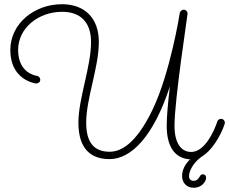

<svg xmlns="http://www.w3.org/2000/svg" viewBox="-20 -726 1087 911"><path d="M958 117C958 108 952 101 943 101C937 101 931 104 928 111C923 119 916 132 899 132C886 132 877 125 877 110C877 75 911 33 942 14C980 -9 1025 -74 1046 -138C1046 -140 1047 -142 1047 -144C1047 -153 1040 -162 1028 -162C1021 -162 1013 -157 1011 -149C996 -104 952 -5 887 -5C840 -5 808 -46 808 -129C808 -255 870 -651 870 -662C870 -671 862 -680 852 -680C843 -680 835 -673 833 -665C833 -662 788 -381 704 -206C627 -46 556 -6 500 -6C417 -6 389 -62 389 -144C389 -260 449 -405 449 -527C449 -639 383 -706 274 -706C144 -706 29 -615 29 -489C29 -385 91 -344 143 -331C144 -331 151 -330 152 -330C162 -330 171 -337 171 -348C171 -356 165 -365 155 -366C151 -367 66 -378 66 -489C66 -594 163 -670 275 -670C364 -670 412 -618 412 -527C412 -408 352 -259 352 -144C352 -46 389 29 500 29C604 29 710 -82 786 -316C777 -240 771 -171 771 -129C771 -34 807 26 882 30C856 55 844 82 844 110C844 136 861 165 900 165C935 165 958 137 958 117Z"/></svg>

Font: Sacramento
Style: Regular
Weight: 400
Designer: Astigmatic (AOETI)
Foundry: Astigmatic (AOETI)
Version: Version 1.000